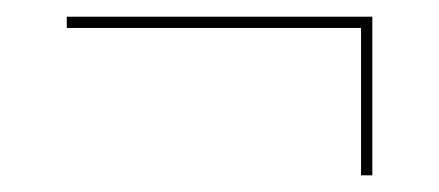

<svg xmlns="http://www.w3.org/2000/svg" viewBox="-20 -413 526 230"><path d="M412.5 -379.5H60V-393H426V-203H412.5Z"/></svg>

Font: Bodoni* 16pt Medium
Style: Regular
Weight: 500
Version: Version 2.3